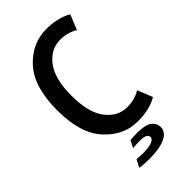

<svg xmlns="http://www.w3.org/2000/svg" viewBox="-284 -813 1101 1101"><g transform="rotate(-45 266.0 -262.5)"><path d="M493.2 -27.3Q483.4 -49.8 456.1 -119.1Q439.5 -107.4 411.1 -98.6Q382.8 -89.8 348.6 -89.8Q272.5 -89.8 220.7 -157.2Q168 -224.6 168 -363.3Q168 -501 220.7 -568.4Q272.5 -635.7 348.6 -635.7Q382.8 -635.7 411.1 -627Q439.5 -618.2 456.1 -606.4Q468.8 -636.7 493.2 -697.3Q467.8 -713.9 425.8 -724.6Q384.8 -735.4 336.9 -735.4Q219.7 -735.4 135.7 -643.6Q50.8 -551.8 50.8 -362.3Q50.8 -171.9 135.7 -81.1Q197.3 -13.7 276.4 4.9Q305.7 10.7 336.9 10.7Q386.7 10.7 426.8 0Q467.8 -10.7 493.2 -27.3ZM403.3 125Q403.3 94.7 377 74.2Q354.5 56.6 300.8 54.7Q296.9 54.7 293 53.7Q288.1 53.7 283.2 53.7Q271.5 53.7 256.8 54.7Q243.2 55.7 227.5 56.6Q220.7 71.3 205.1 99.6Q220.7 98.6 235.4 97.7Q249 96.7 260.7 96.7Q291 96.7 305.7 103.5Q321.3 110.4 321.3 125Q321.3 142.6 294.9 152.3Q267.6 161.1 225.6 161.1Q213.9 161.1 201.2 160.2Q188.5 159.2 174.8 158.2Q167 173.8 150.4 205.1Q171.9 207 191.4 209Q210.9 210 230.5 210Q310.5 210 357.4 188.5Q403.3 167 403.3 125Z"/></g></svg>

Font: DaxlinePro-Medium
Style: Medium
Weight: 400
Designer: Hans Reichel
Version: Version 7.502; 2006